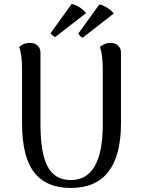

<svg xmlns="http://www.w3.org/2000/svg" viewBox="-20 -916 701 949"><path d="M578 -306Q578 -148 516 -67.5Q454 13 330 13Q208 13 148.5 -64.5Q89 -142 89 -306V-572Q89 -646 75 -684Q97 -704 128 -704Q151 -704 165.5 -691Q180 -678 180 -655V-302Q180 -158 216 -92Q252 -26 330 -26Q488 -26 488 -302V-572Q488 -646 474 -684Q497 -704 527 -704Q549 -704 563.5 -691Q578 -678 578 -655ZM253 -733Q248 -734 240 -741Q232 -748 230 -752L334 -896Q351 -894 372.5 -880.5Q394 -867 405 -851ZM389 -730Q383 -731 376 -738.5Q369 -746 367 -750L471 -894Q489 -891 510 -877.5Q531 -864 542 -849Z"/></svg>

Font: Arima Madurai Medium
Style: Regular
Weight: 500
Designer: Joana Correia and Natanael Gama
Foundry: NDISCOVER
Version: Version 1.020